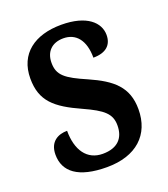

<svg xmlns="http://www.w3.org/2000/svg" viewBox="-108 -625 626 714"><g transform="rotate(-20 204.5 -268.0)"><path d="M195 10C311 10 378 -52 378 -153C378 -241 328 -282 240 -321C159 -356 133 -376 133 -425C133 -469 160 -496 205 -496C255 -496 286 -459 286 -390C337 -390 361 -414 361 -453C361 -502 316 -546 215 -546C110 -546 39 -495 39 -397C39 -308 85 -269 183 -225C258 -191 284 -169 284 -123C284 -74 257 -42 197 -42C135 -42 101 -91 101 -168C67 -168 30 -152 30 -99C30 -31 82 10 195 10Z"/></g></svg>

Font: Noto Serif Tamil Condensed SemiBold
Style: Regular
Weight: 600
Width: 3
Designer: Indian Type Foundry, Tom Grace, and the Monotype Design Team
Foundry: Monotype Imaging Inc.
Version: Version 2.004